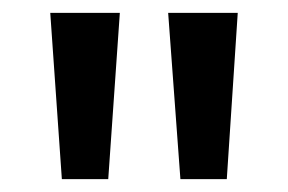

<svg xmlns="http://www.w3.org/2000/svg" viewBox="-20 -734 447 298"><path d="M166 -714H58L76 -456H148ZM349 -714H241L260 -456H332Z"/></svg>

Font: Noto Sans Thai Cond Med
Style: Regular
Weight: 500
Width: 3
Designer: Monotype Design Team
Foundry: Monotype Imaging Inc.
Version: Version 2.002